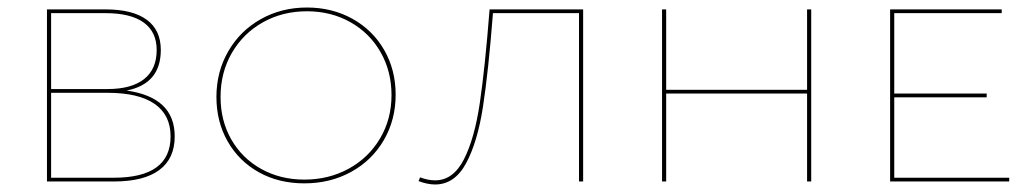

<svg xmlns="http://www.w3.org/2000/svg" viewBox="-20 -483 2754 511"><path d="M445 -120Q445 -61 404 -30.5Q363 0 283 0H105V-458H261Q333 -458 370.5 -430.5Q408 -403 408 -350Q408 -260 317 -242Q445 -224 445 -120ZM116 -448V-246H266Q330 -246 363.5 -272.5Q397 -299 397 -350Q397 -398 362.5 -423Q328 -448 261 -448ZM434 -120Q434 -177 391.5 -206.5Q349 -236 266 -236H116V-10H283Q434 -10 434 -120Z M556 -225Q556 -292 587.5 -346.5Q619 -401 674 -432Q729 -463 797 -463Q864 -463 918 -433Q972 -403 1002.5 -350Q1033 -297 1033 -231Q1033 -164 1001.5 -110Q970 -56 914.5 -25.5Q859 5 790 5Q722 5 669 -24.5Q616 -54 586 -106.5Q556 -159 556 -225ZM1022 -230Q1022 -293 993 -344Q964 -395 912.5 -424Q861 -453 797 -453Q732 -453 679.5 -423.5Q627 -394 597 -342Q567 -290 567 -225Q567 -162 595.5 -112Q624 -62 675 -33.5Q726 -5 790 -5Q855 -5 908 -34Q961 -63 991.5 -114.5Q1022 -166 1022 -230Z M1532 0H1521V-448H1292Q1280 -294 1265.5 -199.5Q1251 -105 1220.5 -48.5Q1190 8 1138 8Q1118 8 1094 -1L1098 -11Q1119 -3 1138 -3Q1186 -3 1214.5 -58.5Q1243 -114 1257 -209Q1271 -304 1283 -458H1532Z M2139 -458V0H2128V-234H1753V0H1742V-458H1753V-244H2128V-458Z M2666 -10V0H2349V-458H2646V-448H2360V-234H2606V-224H2360V-10Z"/></svg>

Font: Ysabeau SC Hairline
Style: Regular
Weight: 100
Designer: Christian Thalmann (Catharsis Fonts)
Version: Version 0.003